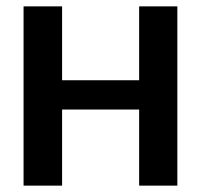

<svg xmlns="http://www.w3.org/2000/svg" viewBox="-20 -583 631 603"><path d="M175 0H54V-563H175ZM417 -563H537V0H417ZM492 -239H108V-331H492Z"/></svg>

Font: Darker Grotesque Light ExtraBold
Style: Regular
Weight: 800
Version: Version 1.000;gftools[0.9.28]